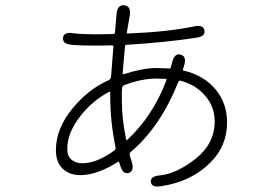

<svg xmlns="http://www.w3.org/2000/svg" viewBox="-20 -672 1040 728"><path d="M591 34Q555 40 552 18Q550 -4 586 -7Q648 -13 719 -68Q794 -126 794 -212Q794 -267 758 -309Q722 -351 664 -366Q658 -367 656 -361Q588 -191 476 -96Q470 -91 472 -83L480 -57Q490 -23 468 -16Q446 -10 436 -44L432 -56Q431 -61 427 -58Q348 -8 285 -8Q243 -8 217.5 -32.5Q192 -57 192 -103Q192 -185 256 -262Q314 -333 392 -368Q400 -372 401 -381L410 -495Q410 -500 405 -500L351 -499Q285 -499 253 -502Q216 -505 219 -529Q222 -552 258 -546Q284 -542 351 -542L409 -543Q415 -543 416 -549L422 -619Q425 -655 452 -652Q478 -648 472 -612L461 -550Q460 -545 465 -545Q617 -551 716 -572Q751 -579 755 -557Q760 -534 724 -529Q616 -512 460 -502Q454 -502 454 -496L445 -394Q445 -389 450 -391Q522 -414 572 -414Q591 -414 610 -413L621 -412Q627 -412 628 -418L633 -436Q641 -471 665 -465Q689 -458 678 -423L674 -410Q672 -405 677 -404Q753 -387 799 -331Q841 -279 841 -208Q841 -118 777 -55Q705 17 591 34ZM292 -53Q347 -53 413 -101Q420 -106 418 -114Q398 -211 398 -304V-321Q398 -326 394 -324Q330 -290 284 -231Q235 -168 235 -107Q235 -80 251 -66.5Q267 -53 292 -53ZM458 -144Q459 -139 463 -142Q561 -234 611 -368Q613 -373 608 -373Q592 -374 574 -374Q515 -374 451 -349Q443 -346 443 -338L442 -324Q442 -306 442 -288Q442 -224 458 -144Z"/></svg>

Font: Resource Han Rounded CN Light
Style: Regular
Weight: 300
Designer: Cyano Hao (round all glyphs); Ryoko NISHIZUKA 西塚涼子 (kana, bopomofo & ideographs); Paul D. Hunt (Latin, Greek & Cyrillic)
Foundry: Cyano Hao
Version: 0.990